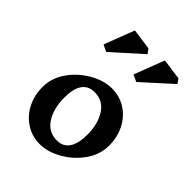

<svg xmlns="http://www.w3.org/2000/svg" viewBox="-248 -1027 1172 1172"><g transform="rotate(45 338.0 -441.0)"><path d="M609 -284Q609 -206 561.5 -138.5Q514 -71 442 -30.5Q370 10 303 10Q236 10 182.5 -24.5Q129 -59 98.5 -118Q68 -177 68 -249Q68 -327 115.5 -394.5Q163 -462 235 -502.5Q307 -543 374 -543Q442 -543 495.5 -508.5Q549 -474 579 -415Q609 -356 609 -284ZM208 -297Q208 -204 247.5 -142Q287 -80 361 -80Q414 -80 441 -120Q468 -160 468 -237Q468 -329 428.5 -390.5Q389 -452 316 -452Q208 -452 208 -297ZM380 -844 192 -675 148 -696 223 -892 359 -873ZM638 -844 451 -675 407 -696 482 -892 618 -873Z"/></g></svg>

Font: InknutAntiqua
Style: Medium
Weight: 500
Designer: Claus Eggers Srensen
Foundry: Claus Eggers Srensen
Version: Version 1.000; ttfautohint (v1.2) -l 7 -r 28 -G 50 -x 13 -D 